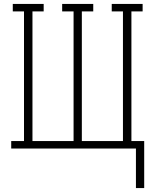

<svg xmlns="http://www.w3.org/2000/svg" viewBox="-20 -755 790 976"><path d="M671 201V0H37V-38H102V-697H45V-735H202V-697H145V-38H354V-697H296V-735H454V-697H396V-38H605V-697H548V-735H705V-697H648V-38H713V201Z"/></svg>

Font: Iosevka Etoile Extralight
Style: Regular
Weight: 200
Designer: Belleve Invis
Foundry: Belleve Invis
Version: Version 22.1.2; ttfautohint (v1.8.4)